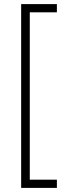

<svg xmlns="http://www.w3.org/2000/svg" viewBox="-20 -766 378 935"><path d="M257 149V109H125V-706H257V-746H83V149Z"/></svg>

Font: Josefin Slab Thin
Style: Regular
Weight: 400
Version: Version 2.000